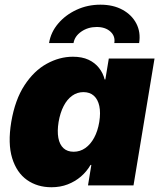

<svg xmlns="http://www.w3.org/2000/svg" viewBox="-20 -788 680 816"><path d="M198.7 7.8Q138.7 7.8 94.7 -23.2Q50.8 -54.2 31.7 -116Q12.7 -177.7 27.8 -269.5Q43.9 -364.3 84.2 -425.8Q124.5 -487.3 178.7 -517.1Q232.9 -546.9 289.6 -546.9Q328.6 -546.9 356 -534.2Q383.3 -521.5 400.6 -499.5Q418 -477.5 424.8 -450.2H427.7L442.4 -539.1H636.7L547.4 0H354L368.2 -86.9H364.7Q348.6 -59.1 324 -37.8Q299.3 -16.6 267.8 -4.4Q236.3 7.8 198.7 7.8ZM293 -143.1Q320.3 -143.1 342.5 -158.7Q364.7 -174.3 380.1 -202.6Q395.5 -231 401.9 -269.5Q408.2 -309.1 402.1 -337.4Q396 -365.7 378.9 -381.1Q361.8 -396.5 334.5 -396.5Q308.1 -396.5 286.6 -381.1Q265.1 -365.7 250.5 -337.4Q235.8 -309.1 229 -269.5Q222.7 -230.5 228 -201.9Q233.4 -173.3 249.8 -158.2Q266.1 -143.1 293 -143.1ZM406.7 -768.1Q461.4 -768.1 501 -746.3Q540.5 -724.6 559.6 -687.7Q578.6 -650.9 571.3 -605H465.8Q470.7 -634.3 449.2 -653.8Q427.7 -673.3 391.1 -673.3Q354 -673.3 325.7 -653.8Q297.4 -634.3 292.5 -605H188.5Q195.8 -650.9 227.1 -687.7Q258.3 -724.6 305.2 -746.3Q352.1 -768.1 406.7 -768.1Z"/></svg>

Font: Inter 18pt Black
Style: Italic
Weight: 900
Italic angle: -9.3988°
Designer: Rasmus Andersson
Foundry: rsms
Version: Version 4.001;git-66647c0bb